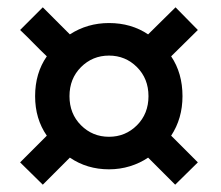

<svg xmlns="http://www.w3.org/2000/svg" viewBox="-20 -607 605 525"><path d="M521 -163Q503 -181 484.5 -199.5Q466 -218 448 -236Q479 -283 479 -344Q479 -407 448 -453Q466 -471 484.5 -489Q503 -507 521 -525L460 -587Q441 -568 422.5 -550Q404 -532 385 -513Q339 -544 278 -544Q219 -544 171 -513L97 -587Q82 -572 66.5 -556.5Q51 -541 35 -525Q54 -507 71.5 -489Q89 -471 108 -453Q76 -407 76 -344Q76 -282 108 -236L35 -163Q50 -148 65.5 -133Q81 -118 97 -102L171 -176Q218 -144 278 -144Q308 -144 335.5 -152.5Q363 -161 385 -176L459 -102ZM386 -344Q386 -296 354.5 -264.5Q323 -233 278 -233Q233 -233 201.5 -264.5Q170 -296 170 -344Q170 -392 201.5 -423.5Q233 -455 278 -455Q323 -455 354.5 -423.5Q386 -392 386 -344Z"/></svg>

Font: Repo DemiBold
Style: Regular
Weight: 600
Designer: Stefan Peev
Foundry: Context Ltd
Version: Version 1.502